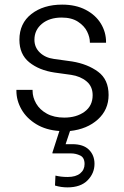

<svg xmlns="http://www.w3.org/2000/svg" viewBox="-20 -562 537 831"><path d="M51 -173H121V-169Q121 -141 136.5 -114Q152 -87 183 -70Q214 -53 258 -53Q311 -53 346 -78.5Q381 -104 381 -150Q381 -188 354.5 -210Q328 -232 288 -238L216 -248Q149 -258 106.5 -292.5Q64 -327 64 -390Q64 -461 116 -501.5Q168 -542 249 -542Q308 -542 351 -519.5Q394 -497 416.5 -460Q439 -423 439 -380V-377H369V-379Q369 -401 357 -425.5Q345 -450 317.5 -468Q290 -486 247 -486Q194 -486 161.5 -459Q129 -432 129 -390Q129 -357 152.5 -334.5Q176 -312 213 -307L292 -296Q359 -285 404.5 -251.5Q450 -218 450 -151Q450 -87 403.5 -45Q357 -3 283 5L264 62H293Q341 62 365 86Q389 110 389 147Q389 188 359 218.5Q329 249 272 249Q244 249 218 241L220 198Q244 204 273 204Q308 204 327 188.5Q346 173 346 148Q346 120 327 111Q308 102 288 102H207V98L237 5Q179 1 137 -24.5Q95 -50 73 -88.5Q51 -127 51 -169Z"/></svg>

Font: Lopes Sans Light
Style: Regular
Weight: 300
Designer: Gabriel Lam, Diego Maldonado
Foundry: TypeRant, Foresti Design
Version: Version 4.000